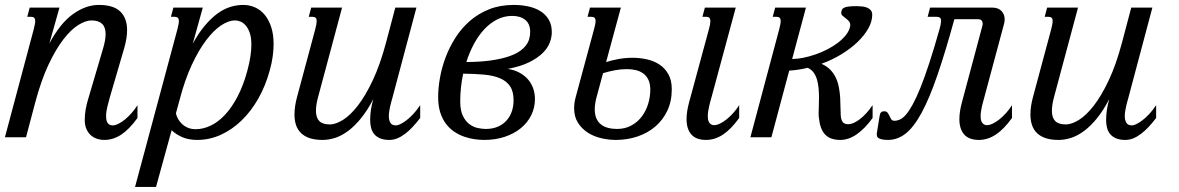

<svg xmlns="http://www.w3.org/2000/svg" viewBox="-47 -549 4717 768"><path d="M88.4 -433.6Q90.8 -443.8 92.3 -451.4Q93.8 -459 93.8 -464.4Q93.8 -474.6 89.1 -478.3Q84.5 -481.9 75.7 -481.9H62L71.8 -518.6H190.9L150.4 -375Q193.8 -456.1 245.1 -492.7Q296.4 -529.3 348.1 -529.3Q407.2 -529.3 434.3 -502.7Q461.4 -476.1 461.4 -428.7Q461.4 -396 449.7 -356L391.6 -157.2Q387.7 -143.1 382.6 -122.8Q377.4 -102.5 377.4 -84.5Q377.4 -64.9 384.3 -56.2Q391.1 -47.4 403.8 -47.4Q414.1 -47.4 427 -54Q439.9 -60.5 453.4 -71.5Q466.8 -82.5 479.7 -97.2Q492.7 -111.8 502.9 -128.4V-77.1Q470.2 -31.7 438 -10.5Q405.8 10.7 370.6 10.7Q354 10.7 339.6 5.6Q325.2 0.5 314.7 -9.5Q304.2 -19.5 298.1 -34.4Q292 -49.3 292 -68.8Q292 -89.8 295.4 -109.9Q298.8 -129.9 304.7 -149.4L364.7 -353Q370.1 -371.1 372.8 -386Q375.5 -400.9 375.5 -413.1Q375.5 -467.3 318.8 -467.3Q295.9 -467.3 266.6 -449.2Q237.3 -431.2 206.8 -391.8Q176.3 -352.5 147 -290.3Q117.7 -228 94.2 -140.1L57.1 0H-27.3Z M656.7 -95.7Q658.7 -85.9 664.6 -74.7Q670.4 -63.5 680.2 -54Q689.9 -44.4 703.9 -38.3Q717.8 -32.2 735.8 -32.2Q765.6 -32.2 795.9 -46.6Q826.2 -61 853.3 -90.1Q880.4 -119.1 903.6 -163.6Q926.8 -208 942.9 -268.1Q951.2 -299.3 954.8 -324.5Q958.5 -349.6 958.5 -369.6Q958.5 -398.9 951.9 -417.7Q945.3 -436.5 935.5 -447.5Q925.8 -458.5 914.6 -462.9Q903.3 -467.3 893.6 -467.3Q866.7 -467.3 836.4 -446.8Q806.2 -426.3 776.4 -386.5Q746.6 -346.7 719.5 -288.1Q692.4 -229.5 672.4 -153.3ZM764.2 -518.6 724.1 -374.5Q748 -418 773.2 -447.5Q798.3 -477.1 823.7 -495.4Q849.1 -513.7 874.8 -521.5Q900.4 -529.3 925.8 -529.3Q950.7 -529.3 972.9 -519.5Q995.1 -509.8 1011.5 -490.2Q1027.8 -470.7 1037.6 -441.4Q1047.4 -412.1 1047.4 -373Q1047.4 -350.1 1043.9 -324Q1040.5 -297.9 1032.2 -268.1Q1015.6 -206.5 986.6 -155.3Q957.5 -104 919.4 -67.1Q881.3 -30.3 836.2 -9.8Q791 10.7 742.2 10.7Q706.5 10.7 680.7 -1Q654.8 -12.7 639.6 -28.3L577.1 198.7H493.2L663.1 -433.6Q665.5 -443.8 667 -451.4Q668.5 -459 668.5 -464.4Q668.5 -474.6 663.8 -478.3Q659.2 -481.9 650.4 -481.9H636.7L646.5 -518.6Z M1321.3 -518.6 1226.6 -165.5Q1216.8 -130.4 1216.8 -106.4Q1216.8 -78.6 1230 -64.9Q1243.2 -51.3 1272.5 -51.3Q1295.4 -51.3 1324.7 -69.3Q1354 -87.4 1384.5 -126.7Q1415 -166 1444.3 -228.3Q1473.6 -290.5 1497.1 -378.4L1534.2 -518.6H1618.7L1522.5 -157.2Q1520.5 -150.4 1518.1 -141.4Q1515.6 -132.3 1513.4 -122.8Q1511.2 -113.3 1509.8 -103.3Q1508.3 -93.3 1508.3 -84.5Q1508.3 -68.8 1514.4 -58.1Q1520.5 -47.4 1537.1 -47.4Q1543.5 -47.4 1554.4 -52.5Q1565.4 -57.6 1578.9 -67.9Q1592.3 -78.1 1606.4 -93.3Q1620.6 -108.4 1633.8 -128.4V-77.1Q1619.1 -58.1 1604.2 -42Q1589.4 -25.9 1574 -14.2Q1558.6 -2.4 1542.7 4.2Q1526.9 10.7 1510.3 10.7Q1488.3 10.7 1473.4 4.4Q1458.5 -2 1449.7 -12.7Q1440.9 -23.4 1437.3 -38.1Q1433.6 -52.7 1433.6 -68.8Q1433.6 -89.8 1437 -111.6Q1440.4 -133.3 1446.3 -152.8Q1422.9 -107.9 1397.9 -76.9Q1373 -45.9 1347.2 -26.4Q1321.3 -6.8 1295.2 2Q1269 10.7 1243.2 10.7Q1213.4 10.7 1192.1 3.7Q1170.9 -3.4 1157.2 -16.6Q1143.6 -29.8 1137.2 -48.6Q1130.9 -67.4 1130.9 -90.8Q1130.9 -124 1141.6 -162.6L1214.4 -433.6Q1216.8 -443.8 1218.3 -451.4Q1219.7 -459 1219.7 -464.4Q1219.7 -474.6 1215.1 -478.3Q1210.4 -481.9 1201.7 -481.9H1188L1197.8 -518.6Z M1983.9 -273.4Q2010.3 -269.5 2030.5 -258.5Q2050.8 -247.6 2064.7 -231.7Q2078.6 -215.8 2085.7 -195.6Q2092.8 -175.3 2092.8 -152.8Q2092.8 -118.2 2077.9 -88.1Q2063 -58.1 2036.1 -36.1Q2009.3 -14.2 1971.9 -1.7Q1934.6 10.7 1890.1 10.7Q1872.1 10.7 1851.3 7.8Q1830.6 4.9 1810.1 -2.2Q1789.6 -9.3 1770.8 -21.7Q1752 -34.2 1737.3 -53.2Q1722.7 -72.3 1714.1 -98.9Q1705.6 -125.5 1705.6 -161.1Q1705.6 -196.8 1712.9 -238Q1720.2 -279.3 1735.6 -320.1Q1751 -360.8 1775.1 -398.7Q1799.3 -436.5 1832.8 -465.6Q1866.2 -494.6 1909.9 -512Q1953.6 -529.3 2007.8 -529.3Q2039.1 -529.3 2066.7 -523.2Q2094.2 -517.1 2115 -504.2Q2135.7 -491.2 2147.9 -470.5Q2160.2 -449.7 2160.2 -420.4Q2160.2 -400.4 2152.1 -378.7Q2144 -356.9 2123.8 -336.9Q2103.5 -316.9 2069.6 -300Q2035.6 -283.2 1983.9 -273.4ZM1793.9 -143.6Q1793.9 -106.9 1804.7 -85.2Q1815.4 -63.5 1831.1 -52Q1846.7 -40.5 1864.3 -36.9Q1881.8 -33.2 1895.5 -33.2Q1923.8 -33.2 1944.8 -42.5Q1965.8 -51.8 1979.7 -67.6Q1993.7 -83.5 2000.5 -104Q2007.3 -124.5 2007.3 -147.5Q2007.3 -183.1 1993.2 -204.1Q1979 -225.1 1952.6 -236.1Q1926.3 -247.1 1888.9 -250.5Q1851.6 -253.9 1805.7 -254.4Q1793.9 -199.2 1793.9 -143.6ZM2073.7 -421.4Q2073.7 -453.6 2054 -469.5Q2034.2 -485.4 2002 -485.4Q1969.2 -485.4 1941.2 -470.9Q1913.1 -456.5 1889.9 -431.6Q1866.7 -406.7 1848.6 -373Q1830.6 -339.4 1818.4 -300.8Q1872.1 -301.3 1911.9 -306.6Q1951.7 -312 1980.2 -320.8Q2008.8 -329.6 2026.9 -341.1Q2044.9 -352.5 2055.4 -365.7Q2065.9 -378.9 2069.8 -393.1Q2073.7 -407.2 2073.7 -421.4Z M2789.1 -433.6Q2792 -443.8 2793.2 -451.4Q2794.4 -459 2794.4 -464.4Q2794.4 -474.6 2789.8 -478.3Q2785.2 -481.9 2776.4 -481.9H2762.7L2772.5 -518.6H2896L2798.3 -157.2Q2796.4 -150.4 2793.9 -141.4Q2791.5 -132.3 2789.3 -122.8Q2787.1 -113.3 2785.6 -103.3Q2784.2 -93.3 2784.2 -84.5Q2784.2 -65.4 2791.3 -56.9Q2798.3 -48.3 2809.6 -48.3Q2819.8 -48.3 2833 -54.7Q2846.2 -61 2859.6 -71.8Q2873 -82.5 2886.2 -97.2Q2899.4 -111.8 2909.7 -128.4V-77.1Q2877 -31.7 2844.7 -10.5Q2812.5 10.7 2777.3 10.7Q2737.8 10.7 2718.5 -11Q2699.2 -32.7 2699.2 -72.8Q2699.2 -102.1 2709.5 -140.1ZM2640.1 -192.4Q2640.1 -143.6 2622.1 -105.7Q2604 -67.9 2573.2 -42Q2542.5 -16.1 2502 -2.7Q2461.4 10.7 2416.5 10.7Q2387.7 10.7 2358.2 3.9Q2328.6 -2.9 2304.4 -18.3Q2280.3 -33.7 2264.9 -57.9Q2249.5 -82 2249.5 -116.7Q2249.5 -137.7 2255.9 -161.1L2329.6 -433.6Q2332 -443.4 2333.7 -451.2Q2335.4 -459 2335.4 -464.4Q2335.4 -474.6 2330.6 -478.3Q2325.7 -481.9 2316.9 -481.9H2303.2L2313 -518.6H2436.5L2377.4 -300.8Q2400.9 -308.1 2428 -313Q2455.1 -317.9 2482.9 -317.9Q2512.7 -317.9 2541 -311.5Q2569.3 -305.2 2591.3 -290.5Q2613.3 -275.9 2626.7 -251.7Q2640.1 -227.5 2640.1 -192.4ZM2332 -111.8Q2332 -90.3 2338.6 -75.4Q2345.2 -60.5 2356.9 -51.3Q2368.7 -42 2385 -37.6Q2401.4 -33.2 2420.9 -33.2Q2454.1 -33.2 2479.2 -47.4Q2504.4 -61.5 2521 -84Q2537.6 -106.4 2545.9 -134.5Q2554.2 -162.6 2554.2 -190.4Q2554.2 -213.9 2546.6 -229.7Q2539.1 -245.6 2526.1 -255.1Q2513.2 -264.6 2496.1 -268.6Q2479 -272.5 2460 -272.5Q2436 -272.5 2411.6 -267.8Q2387.2 -263.2 2365.2 -256.3L2339.4 -161.1Q2332 -133.3 2332 -111.8Z M3228.5 -78.6Q3228 -82.5 3227.8 -86.4Q3227.5 -90.3 3227.5 -95.2Q3227.5 -108.9 3228.3 -125.5Q3229 -142.1 3229 -159.7Q3229 -177.7 3227.3 -196.3Q3225.6 -214.8 3220.9 -230.7Q3216.3 -246.6 3207.3 -259Q3198.2 -271.5 3183.6 -277.8Q3165.5 -273.4 3147.2 -270.5Q3128.9 -267.6 3109.9 -266.6L3038.6 0H2954.6L3070.3 -433.6Q3072.8 -443.8 3074.2 -451.4Q3075.7 -459 3075.7 -464.4Q3075.7 -474.6 3071 -478.3Q3066.4 -481.9 3057.6 -481.9H3043.9L3053.7 -518.6H3176.8L3121.6 -313Q3142.1 -313 3166.3 -317.9Q3190.4 -322.8 3215.1 -331.3Q3239.7 -339.8 3262.9 -351.8Q3286.1 -363.8 3304.9 -378.2Q3323.7 -392.6 3336.7 -408.9Q3349.6 -425.3 3353.5 -442.9Q3354 -444.8 3354 -448.7Q3354 -458 3348.4 -464.4Q3342.8 -470.7 3335.9 -475.8Q3329.1 -481 3323.5 -485.8Q3317.9 -490.7 3317.9 -497.6Q3318.4 -504.9 3320.8 -510Q3323.2 -515.1 3329.8 -518.3Q3336.4 -521.5 3348.1 -522.9Q3359.9 -524.4 3379.9 -524.4Q3390.6 -524.4 3401.6 -523.2Q3412.6 -522 3421.6 -518.3Q3430.7 -514.6 3436.3 -507.8Q3441.9 -501 3441.9 -489.7Q3441.9 -462.9 3426 -434.8Q3410.2 -406.7 3382.8 -380.6Q3355.5 -354.5 3318.4 -331.8Q3281.2 -309.1 3238.8 -293.9Q3260.7 -284.2 3274.9 -269.3Q3289.1 -254.4 3297.1 -236.3Q3305.2 -218.3 3308.8 -198.2Q3312.5 -178.2 3313.7 -158.4Q3314.9 -138.7 3314.9 -120.6Q3314.9 -102.5 3315.9 -87.9Q3317.4 -67.9 3324.5 -60.1Q3331.5 -52.2 3345.2 -52.2Q3356.4 -52.2 3368.9 -57.9Q3381.3 -63.5 3394.3 -73.7Q3407.2 -84 3419.7 -97.9Q3432.1 -111.8 3443.4 -128.4V-77.1Q3413.6 -35.6 3380.9 -12.5Q3348.1 10.7 3314 10.7Q3273.9 10.7 3253.4 -11Q3232.9 -32.7 3228.5 -78.6Z M3889.6 -157.2Q3887.7 -150.4 3885.3 -141.4Q3882.8 -132.3 3880.6 -122.8Q3878.4 -113.3 3877 -103.3Q3875.5 -93.3 3875.5 -84.5Q3875.5 -65.4 3882.6 -56.9Q3889.6 -48.3 3900.9 -48.3Q3911.1 -48.3 3924.3 -54.7Q3937.5 -61 3950.9 -71.8Q3964.4 -82.5 3977.5 -97.2Q3990.7 -111.8 4001 -128.4V-77.1Q3968.3 -31.7 3936 -10.5Q3903.8 10.7 3868.7 10.7Q3829.1 10.7 3809.8 -11Q3790.5 -32.7 3790.5 -72.8Q3790.5 -102.1 3800.8 -140.1L3882.8 -446.8Q3883.3 -448.7 3883.5 -450.4Q3883.8 -452.1 3883.8 -454.6Q3883.8 -461.4 3879.6 -466.8Q3875.5 -472.2 3863.3 -472.2H3770.5Q3733.9 -338.9 3702.1 -246.8Q3670.4 -154.8 3639.2 -97.4Q3607.9 -40 3575.4 -14.6Q3543 10.7 3504.9 10.7Q3489.3 10.7 3480.5 8.5Q3471.7 6.3 3467 3.2Q3462.4 0 3461.2 -3.9Q3460 -7.8 3460 -11.2Q3460 -13.2 3460.2 -14.4Q3460.4 -15.6 3460.4 -16.6L3471.7 -86.4Q3473.1 -96.2 3477.8 -100.1Q3482.4 -104 3489.3 -104Q3499 -104 3503.4 -98.1Q3507.8 -92.3 3511 -85Q3514.2 -77.6 3518.1 -71.8Q3522 -65.9 3530.8 -65.9Q3541.5 -65.9 3553 -71Q3564.5 -76.2 3576.9 -90.6Q3589.4 -105 3603.5 -130.6Q3617.7 -156.2 3634.3 -197Q3650.9 -237.8 3669.9 -295.9Q3689 -354 3711.4 -433.6Q3717.3 -454.1 3717.3 -464.8Q3717.3 -475.1 3712.4 -478.5Q3707.5 -481.9 3699.2 -481.9H3663.6L3673.3 -518.6H3921.9Q3946.3 -518.6 3959 -504.9Q3971.7 -491.2 3971.7 -471.2Q3971.7 -463.4 3969.2 -453.6Z M4265.1 -518.6 4170.4 -165.5Q4160.6 -130.4 4160.6 -106.4Q4160.6 -78.6 4173.8 -64.9Q4187 -51.3 4216.3 -51.3Q4239.3 -51.3 4268.6 -69.3Q4297.9 -87.4 4328.4 -126.7Q4358.9 -166 4388.2 -228.3Q4417.5 -290.5 4440.9 -378.4L4478 -518.6H4562.5L4466.3 -157.2Q4464.4 -150.4 4461.9 -141.4Q4459.5 -132.3 4457.3 -122.8Q4455.1 -113.3 4453.6 -103.3Q4452.1 -93.3 4452.1 -84.5Q4452.1 -68.8 4458.3 -58.1Q4464.4 -47.4 4481 -47.4Q4487.3 -47.4 4498.3 -52.5Q4509.3 -57.6 4522.7 -67.9Q4536.1 -78.1 4550.3 -93.3Q4564.5 -108.4 4577.6 -128.4V-77.1Q4563 -58.1 4548.1 -42Q4533.2 -25.9 4517.8 -14.2Q4502.4 -2.4 4486.6 4.2Q4470.7 10.7 4454.1 10.7Q4432.1 10.7 4417.2 4.4Q4402.3 -2 4393.6 -12.7Q4384.8 -23.4 4381.1 -38.1Q4377.4 -52.7 4377.4 -68.8Q4377.4 -89.8 4380.9 -111.6Q4384.3 -133.3 4390.1 -152.8Q4366.7 -107.9 4341.8 -76.9Q4316.9 -45.9 4291 -26.4Q4265.1 -6.8 4239 2Q4212.9 10.7 4187 10.7Q4157.2 10.7 4136 3.7Q4114.7 -3.4 4101.1 -16.6Q4087.4 -29.8 4081.1 -48.6Q4074.7 -67.4 4074.7 -90.8Q4074.7 -124 4085.4 -162.6L4158.2 -433.6Q4160.6 -443.8 4162.1 -451.4Q4163.6 -459 4163.6 -464.4Q4163.6 -474.6 4158.9 -478.3Q4154.3 -481.9 4145.5 -481.9H4131.8L4141.6 -518.6Z"/></svg>

Font: Arian Grqi
Style: Italic
Weight: 400
Italic angle: -15°
Designer: Ruben Hakobyan (Tarumian)
Foundry: Ruben Hakobyan (Tarumian)
Version: Version 1.002